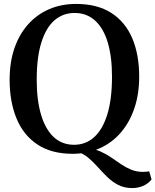

<svg xmlns="http://www.w3.org/2000/svg" viewBox="-20 -772 792 978"><path d="M654.5 186Q612.5 186 581.2 169.5Q550 153 525 128.2Q500 103.5 476.2 76.8Q452.5 50 426.2 28.8Q400 7.5 365.5 -1L421.5 -17.5Q460.5 -14 490.8 -0.8Q521 12.5 546.2 30Q571.5 47.5 596.2 64.2Q621 81 648 92.2Q675 103.5 708.5 103.5Q721 103.5 728 102.5Q735 101.5 740 100.5L752 142Q733.5 165 707.5 175.5Q681.5 186 654.5 186ZM353 11.5Q243 12 171 -35.8Q99 -83.5 64 -169Q29 -254.5 29 -365.5Q29 -454.5 53.2 -525.5Q77.5 -596.5 122.5 -647.2Q167.5 -698 229.8 -725Q292 -752 367.5 -752Q476 -752 547.2 -706Q618.5 -660 653.8 -576.8Q689 -493.5 689 -381.5Q689 -293.5 664.8 -221.5Q640.5 -149.5 596 -97.5Q551.5 -45.5 489.8 -17.5Q428 10.5 353 11.5ZM357.5 -34.5Q416.5 -34.5 459.8 -73.5Q503 -112.5 526.8 -189.8Q550.5 -267 550.5 -381.5Q550.5 -483.5 528.8 -556Q507 -628.5 464.2 -667.2Q421.5 -706 360 -706Q301 -706 257.8 -668.8Q214.5 -631.5 190.8 -556Q167 -480.5 167 -366Q167 -262.5 189 -188.2Q211 -114 253.2 -74.2Q295.5 -34.5 357.5 -34.5Z"/></svg>

Font: Merriweather 60pt SemiBold
Style: Regular
Weight: 600
Version: Version 2.100